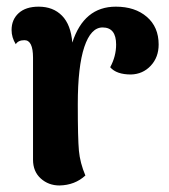

<svg xmlns="http://www.w3.org/2000/svg" viewBox="-20 -551 513 582"><path d="M160.2 11.2Q127 11.2 103.5 -10Q80.1 -31.2 80.1 -66.9V-376Q80.1 -429.2 54.2 -429.2Q35.2 -429.2 27.8 -417Q15.1 -437.5 15.1 -460Q15.1 -491.7 36.6 -511.2Q58.1 -530.8 97.2 -530.8Q141.1 -530.8 168 -503.4Q194.8 -476.1 199.2 -421.9Q234.4 -530.8 331.1 -530.8Q389.2 -530.8 425 -500Q460.9 -469.2 460.9 -416Q460.9 -377.4 437 -351.8Q413.1 -326.2 377 -325.2Q333 -325.2 314 -347.2Q332 -380.4 332 -416Q332 -467.8 291 -467.8Q255.4 -467.8 235.6 -408.7Q215.8 -349.6 215.8 -234.9Q215.8 -131.3 219.2 -94.2Q222.7 -57.1 238.8 -19Q207 10.3 160.2 11.2Z"/></svg>

Font: Arima
Style: Bold
Weight: 700
Designer: Joana Correia and Natanael Gama
Foundry: NDISCOVER
Version: Version 1.100;Glyphs 3.1.2 (3151)